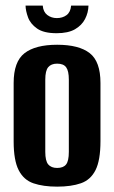

<svg xmlns="http://www.w3.org/2000/svg" viewBox="-20 -665 411 692"><path d="M186 7.7Q135.9 7.7 100.7 -4.3Q65.5 -16.3 47.4 -51.6Q29.2 -86.9 29.2 -155.7V-365.9Q29.2 -442.7 68.3 -473.2Q107.5 -503.7 186 -503.7Q264.5 -503.7 303.3 -473.5Q342.1 -443.4 342.1 -365.9V-156.4Q342.1 -87.2 324.3 -51.9Q306.5 -16.6 271.6 -4.5Q236.8 7.7 186 7.7ZM186 -59.7Q208.3 -59.7 218.2 -72.3Q228.1 -84.8 228.1 -117.7V-377.9Q228.1 -409.2 218.5 -422.4Q209 -435.6 186 -435.6Q164.4 -435.6 153.8 -422.9Q143.2 -410.2 143.2 -377.9V-117.7Q143.2 -85.1 153.8 -72.4Q164.4 -59.7 186 -59.7ZM184 -545.3Q137.7 -545.3 113.6 -562.2Q89.5 -579.1 81 -602.6Q72.5 -626 72.1 -644.7H134.1Q135.7 -622.3 150.4 -611Q165.2 -599.8 184.7 -599.8Q205.5 -599.8 219.9 -610.5Q234.3 -621.3 236.3 -644.7H298.9Q298.3 -619.2 286.5 -596.4Q274.8 -573.7 250.2 -559.5Q225.5 -545.3 184 -545.3Z"/></svg>

Font: Alumni Sans Thin
Style: Regular
Weight: 100
Designer: Robert E. Leuschke
Foundry: Robert E. Leuschke
Version: Version 1.018